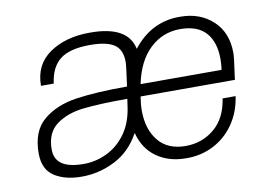

<svg xmlns="http://www.w3.org/2000/svg" viewBox="-62 -618 1027 726"><g transform="rotate(-10 451.0 -255.5)"><path d="M843 -351Q843 -333 834 -273L831 -250H469Q464 -220 464 -197Q464 -125 500 -80.5Q536 -36 605 -36Q668 -36 715 -75Q762 -114 773 -189H823Q814 -128 782.5 -83Q751 -38 704 -14Q657 10 603 10H598Q532 10 485.5 -23Q439 -56 423 -118Q387 -52 326 -21Q265 10 198 10Q134 10 93 -16.5Q52 -43 52 -105Q52 -190 101.5 -231.5Q151 -273 228 -284.5Q305 -296 425 -296Q431 -342 433.5 -360.5Q436 -379 436 -389Q436 -436 407 -455.5Q378 -475 314 -475Q236 -475 199 -446Q162 -417 154 -355H105Q105 -436 166.5 -478.5Q228 -521 320 -521H324Q467 -521 486 -430Q557 -521 665 -521H669Q744 -521 793.5 -475.5Q843 -430 843 -351ZM477 -296H788Q791 -317 791 -337Q791 -403 758.5 -439Q726 -475 660 -475Q593 -475 544 -429Q495 -383 477 -296ZM103 -111Q103 -73 130.5 -54.5Q158 -36 214 -36Q259 -36 301.5 -56Q344 -76 374 -116.5Q404 -157 413 -216L418 -250Q312 -250 249 -243Q186 -236 144.5 -205.5Q103 -175 103 -111Z"/></g></svg>

Font: Chivo Thin Italic
Style: Regular
Weight: 100
Italic angle: -8.05°
Designer: Hector Gatti
Foundry: Omnibus-Type
Version: Version 1.007